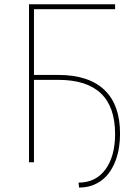

<svg xmlns="http://www.w3.org/2000/svg" viewBox="-20 -747 637 884"><path d="M113.6 0V-727.3H509.9V-704.5H136.4V-402H248.6Q318.5 -402 371.8 -384.6Q425.1 -367.2 460.9 -332.9Q496.8 -298.7 514.9 -247.9Q533 -197.1 532.7 -130Q532.7 -100.1 528.2 -70.3Q523.8 -40.5 514.2 -13.1Q504.6 14.2 489.7 37.8Q474.8 61.4 453.8 78.8Q432.9 96.2 405.5 106.4Q378.2 116.5 343.8 116.5L341.6 93.8Q420.5 93.8 465.2 33.4Q509.9 -27 509.9 -130.7Q509.6 -379.3 248.6 -379.3H136.4V0Z"/></svg>

Font: Inter P Thin
Style: Regular
Weight: 100
Designer: Rasmus Andersson
Foundry: rsms
Version: Version 3.018;git-588b23468